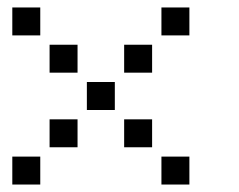

<svg xmlns="http://www.w3.org/2000/svg" viewBox="-20 -508 640 515"><path d="M14 -488Q13 -488 13 -488Q13 -488 13 -487V-414Q13 -413 13 -413Q13 -413 14 -413H87Q88 -413 88 -413Q88 -413 88 -414V-487Q88 -488 88 -488Q88 -488 87 -488ZM414 -488Q413 -488 413 -488Q413 -488 413 -487V-414Q413 -413 413 -413Q413 -413 414 -413H487Q488 -413 488 -413Q488 -413 488 -414V-487Q488 -488 488 -488Q488 -488 487 -488ZM114 -388Q113 -388 113 -388Q113 -388 113 -387V-314Q113 -313 113 -313Q113 -313 114 -313H187Q188 -313 188 -313Q188 -313 188 -314V-387Q188 -388 188 -388Q188 -388 187 -388ZM314 -388Q313 -388 313 -388Q313 -388 313 -387V-314Q313 -313 313 -313Q313 -313 314 -313H387Q388 -313 388 -313Q388 -313 388 -314V-387Q388 -388 388 -388Q388 -388 387 -388ZM214 -288Q213 -288 213 -288Q213 -288 213 -287V-214Q213 -213 213 -213Q213 -213 214 -213H287Q288 -213 288 -213Q288 -213 288 -214V-287Q288 -288 288 -288Q288 -288 287 -288ZM114 -188Q113 -188 113 -188Q113 -188 113 -187V-114Q113 -113 113 -113Q113 -113 114 -113H187Q188 -113 188 -113Q188 -113 188 -114V-187Q188 -188 188 -188Q188 -188 187 -188ZM314 -188Q313 -188 313 -188Q313 -188 313 -187V-114Q313 -113 313 -113Q313 -113 314 -113H387Q388 -113 388 -113Q388 -113 388 -114V-187Q388 -188 388 -188Q388 -188 387 -188ZM14 -88Q13 -88 13 -88Q13 -88 13 -87V-14Q13 -13 13 -13Q13 -13 14 -13H87Q88 -13 88 -13Q88 -13 88 -14V-87Q88 -88 88 -88Q88 -88 87 -88ZM414 -88Q413 -88 413 -88Q413 -88 413 -87V-14Q413 -13 413 -13Q413 -13 414 -13H487Q488 -13 488 -13Q488 -13 488 -14V-87Q488 -88 488 -88Q488 -88 487 -88Z"/></svg>

Font: Doto
Style: Bold
Weight: 700
Monospace: yes
Version: Version 1.000